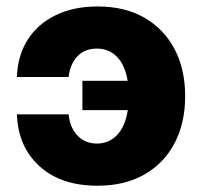

<svg xmlns="http://www.w3.org/2000/svg" viewBox="-20 -573 636 603"><path d="M286.1 10.3Q171.4 10.3 104 -51Q36.6 -112.3 33.2 -213.9H195.3Q200.2 -170.4 224.4 -146.2Q248.5 -122.1 284.2 -122.1Q322.3 -122.1 347.9 -149.2Q373.5 -176.3 381.3 -227.1H238.8V-319.3H380.9Q372.6 -369.1 347.2 -394.8Q321.8 -420.4 284.2 -420.4Q246.6 -420.4 223.6 -396.7Q200.7 -373 195.3 -331.1H33.2Q35.2 -397.9 66.7 -447.8Q98.1 -497.6 154.5 -525.1Q210.9 -552.7 286.6 -552.7Q372.6 -552.7 434.1 -517.1Q495.6 -481.4 528.6 -418.2Q561.5 -355 561.5 -271Q561.5 -187.5 528.8 -124.3Q496.1 -61 434.3 -25.4Q372.6 10.3 286.1 10.3Z"/></svg>

Font: Inter Extra Bold
Style: Regular
Weight: 800
Designer: Rasmus Andersson
Foundry: rsms
Version: Version 4.000;git-3c8e0fc